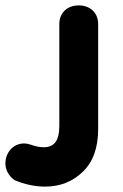

<svg xmlns="http://www.w3.org/2000/svg" viewBox="-20 -676 456 712"><path d="M147 16C202 16 249 -2 287 -39C325 -75 344 -128 344 -198V-587C344 -628 315 -656 272 -656C229 -656 200 -628 200 -587V-210C200 -151 179 -130 142 -130C127 -130 112 -133 96 -139C87 -142 78 -144 69 -144C28 -144 0 -109 0 -70C0 -49 10 -25 34 -8C72 8 110 16 147 16Z"/></svg>

Font: Dongle
Style: Bold
Weight: 700
Designer: Yanghee Ryu
Foundry: Yanghee Ryu
Version: Version 2.000